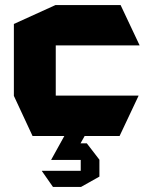

<svg xmlns="http://www.w3.org/2000/svg" viewBox="-20 -539 587 761"><path d="M109 0 35 -159V-160H529V-159L454 0ZM35 -160V-444L200 -519H201V-160ZM201 -359V-519H458L533 -360V-359ZM262 95 284 29H324L374 94V95ZM183 95V94L235 0H315V1L262 95ZM190 202 146 139V138H300V202ZM300 202V95H374V161L301 202Z"/></svg>

Font: Foldit
Style: Bold
Weight: 700
Version: Version 1.003